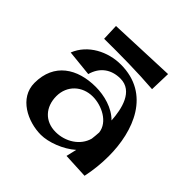

<svg xmlns="http://www.w3.org/2000/svg" viewBox="-163 -737 881 881"><g transform="rotate(45 278.0 -296.0)"><path d="M499 0C509 -47 514 -94 514 -142C514 -304 448 -479 256 -479C173 -479 86 -436 54 -355L181 -342C197 -400 240 -432 300 -432C382 -432 403 -338 407 -267C367 -308 303 -325 247 -325C129 -325 35 -267 35 -139C35 -41 139 9 224 9C273 9 343 -17 388 -57L376 -6ZM402 -144C386 -85 326 -48 263 -48C193 -48 149 -97 149 -167C149 -236 201 -284 269 -284C327 -284 399 -249 406 -188C405 -173 404 -159 402 -144ZM115 -588 118 -508C224 -509 331 -508 437 -500L440 -601Z"/></g></svg>

Font: Original Surfer
Style: Regular
Weight: 400
Designer: Astigmatic (AOETI)
Foundry: Astigmatic (AOETI)
Version: Version 1.001